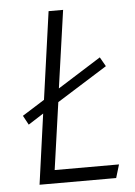

<svg xmlns="http://www.w3.org/2000/svg" viewBox="-51 -724 538 764"><g transform="rotate(-5 218.5 -342.5)"><path d="M141 -53H398L382 0H76L115 -281L54 -242L34 -279L123 -335L172 -685H230L186 -375L359 -484L380 -447L179 -321Z"/></g></svg>

Font: Fira Sans Condensed Light
Style: Italic
Weight: 300
Width: 3
Italic angle: -8°
Designer: Carrois Corporate & Edenspiekermann AG
Foundry: Carrois Corporate GbR & Edenspiekermann AG
Version: Version 4.203